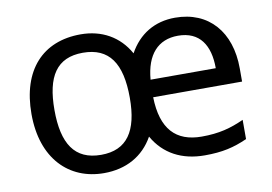

<svg xmlns="http://www.w3.org/2000/svg" viewBox="-64 -646 1074 757"><g transform="rotate(-10 473.0 -267.5)"><path d="M677 -545C595 -545 531 -506 492 -435C452 -507 383 -545 299 -545C147 -545 54 -445 54 -269C54 -90 156 10 296 10C384 10 454 -28 495 -101C537 -27 608 10 699 10C770 10 816 -1 870 -25V-102C817 -78 770 -65 700 -65C597 -65 541 -123 538 -251H894V-304C894 -450 812 -545 677 -545ZM676 -473C763 -473 801 -413 801 -321H540C548 -420 596 -473 676 -473ZM295 -472C400 -472 447 -404 447 -265C447 -132 401 -63 297 -63C191 -63 146 -134 146 -269C146 -403 190 -472 295 -472Z"/></g></svg>

Font: Noto Sans EgyptHiero
Style: Regular
Weight: 400
Designer: Monotype Design Team
Foundry: Monotype Imaging Inc.
Version: Version 2.002